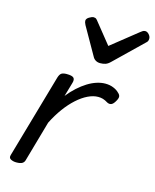

<svg xmlns="http://www.w3.org/2000/svg" viewBox="-126 -933 837 1034"><g transform="rotate(15 292.5 -416.5)"><path d="M65 15Q48 15 34.5 8Q21 1 27 -17L161 -484Q167 -503 176.5 -509Q186 -515 205 -515Q235 -515 244 -506Q253 -497 247 -477L224 -398Q247 -427 272 -449.5Q297 -472 322 -487.5Q347 -503 372 -511Q397 -519 420 -519Q445 -519 465.5 -510.5Q486 -502 497 -490Q508 -481 509 -470.5Q510 -460 499 -442Q489 -425 478.5 -421Q468 -417 456 -423Q440 -433 427.5 -436.5Q415 -440 401 -440Q374 -440 344 -425.5Q314 -411 284 -384Q254 -357 226.5 -319.5Q199 -282 176 -236L112 -11Q109 2 98.5 8.5Q88 15 65 15ZM554 -848Q565 -848 575 -837Q585 -826 585 -814Q585 -805 582 -799.5Q579 -794 574 -790L419 -640Q406 -627 393 -622.5Q380 -618 363 -618Q349 -618 338 -624.5Q327 -631 321 -643L234 -796Q230 -804 228.5 -809Q227 -814 227 -818Q227 -830 242 -839Q257 -848 266 -848Q276 -848 281.5 -843Q287 -838 292 -831L382 -719L525 -833Q532 -838 538.5 -843Q545 -848 554 -848Z"/></g></svg>

Font: Playwrite TZ
Style: Regular
Weight: 400
Designer: Veronika Burian, José Scaglione
Foundry: TypeTogether
Version: Version 1.002